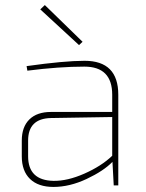

<svg xmlns="http://www.w3.org/2000/svg" viewBox="-20 -732 578 758"><path d="M292 -554 139 -695 157 -712 306 -567ZM88 -453 85 -471Q234 -492 314 -492Q447 -492 447 -358V0H429L424 -93Q389 -57 322 -25.5Q255 6 191 6Q131 6 98.5 -25.5Q66 -57 66 -115V-177Q66 -231 96 -260.5Q126 -290 181 -290H423V-358Q423 -469 313 -469Q214 -469 88 -453ZM91 -177V-115Q91 -20 191 -18Q246 -17 313 -46.5Q380 -76 423 -117V-270L181 -266Q91 -264 91 -177Z"/></svg>

Font: Exo 2.0 Thin
Style: Regular
Weight: 250
Designer: Natanael Gama
Version: Version 1.001;PS 001.001;hotconv 1.0.70;makeotf.lib2.5.58329